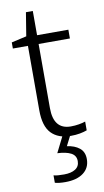

<svg xmlns="http://www.w3.org/2000/svg" viewBox="-99 -705 537 991"><g transform="rotate(-10 170.0 -209.5)"><path d="M238 -38Q260 -38 280.5 -41.5Q301 -45 315 -50V-4Q299 2 277.5 6Q256 10 230 10Q164 10 128 -27.5Q92 -65 92 -148V-486H13V-518L92 -536L112 -659H148V-532H312V-486H148V-150Q148 -38 238 -38ZM290 142Q290 188 255.5 214Q221 240 160 240Q126 240 106 234V195Q116 198 130 199Q144 200 161 200Q198 200 220 186Q242 172 242 144Q242 115 216.5 101.5Q191 88 145 86L188 0H230L200 59Q240 64 265 84Q290 104 290 142Z"/></g></svg>

Font: BC Sans Light
Style: Regular
Weight: 300
Designer: Monotype Design Team
Foundry: Monotype Imaging Inc.
Version: Version 2.000;GOOG;noto-source:20170915:90ef993387c0